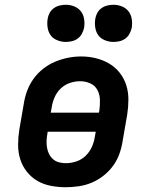

<svg xmlns="http://www.w3.org/2000/svg" viewBox="-20 -778 640 806"><path d="M255 8Q224 8 193 2Q162 -4 136.5 -19Q111 -34 92.5 -57.5Q74 -81 65 -109.5Q56 -138 56 -169.5Q56 -201 61 -233L80 -343Q84 -370 94 -397Q104 -424 121 -447.5Q138 -471 161.5 -489.5Q185 -508 211.5 -519Q238 -530 265.5 -535.5Q293 -541 321 -541Q353 -541 383 -533.5Q413 -526 438.5 -511Q464 -496 482.5 -472.5Q501 -449 510 -420.5Q519 -392 519 -360.5Q519 -329 514 -297L495 -187Q491 -160 481.5 -133Q472 -106 455 -82.5Q438 -59 414.5 -40.5Q391 -22 364.5 -11Q338 0 310 4Q282 8 255 8ZM395 -305 397 -313Q400 -336 399.5 -358.5Q399 -381 389 -400Q379 -419 359 -428Q339 -437 316 -437Q294 -437 272.5 -429.5Q251 -422 234.5 -406Q218 -390 209 -369Q200 -348 197 -327L193 -305ZM257 -93Q279 -93 301 -100.5Q323 -108 339.5 -124Q356 -140 365.5 -161Q375 -182 378 -203L382 -225H180L179 -217Q176 -202 175.5 -187Q175 -172 177.5 -157.5Q180 -143 186.5 -130.5Q193 -118 203.5 -109Q214 -100 228 -96.5Q242 -93 257 -93ZM456 -602Q438 -602 420.5 -609Q403 -616 393 -629.5Q383 -643 380 -661.5Q377 -680 380 -699Q382 -712 388.5 -724Q395 -736 406.5 -744Q418 -752 431 -755Q444 -758 456 -758Q475 -758 492 -751Q509 -744 519.5 -730.5Q530 -717 533 -698.5Q536 -680 533 -661Q530 -648 523.5 -636Q517 -624 506 -616Q495 -608 482 -605Q469 -602 456 -602ZM256 -602Q238 -602 220.5 -609Q203 -616 193 -629.5Q183 -643 180 -661.5Q177 -680 180 -699Q182 -712 188.5 -724Q195 -736 206.5 -744Q218 -752 231 -755Q244 -758 256 -758Q275 -758 292 -751Q309 -744 319.5 -730.5Q330 -717 333 -698.5Q336 -680 333 -661Q330 -648 323.5 -636Q317 -624 306 -616Q295 -608 282 -605Q269 -602 256 -602Z"/></svg>

Font: Iosevka Slab Extended Oblique
Style: Bold
Weight: 700
Width: 7
Italic angle: -9°
Monospace: yes
Designer: Belleve Invis
Foundry: Belleve Invis
Version: Version 11.1.1; ttfautohint (v1.8.3)